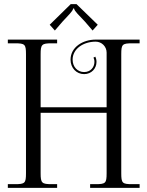

<svg xmlns="http://www.w3.org/2000/svg" viewBox="-20 -911 714 931"><path d="M351 -891H323L221 -791L246 -763L283 -806C311 -837 332 -855 335 -870H339C342 -855 364 -837 392 -806L429 -763L454 -791ZM18 0H257V-18H231C183 -18 177 -23 177 -71V-364H497V-71C497 -23 492 -18 444 -18H417V0H657V-18H621C573 -18 568 -23 568 -71V-648C568 -696 573 -701 621 -701H657V-719H444C381.5 -719 322.1 -682.4 322.1 -621.7C322.1 -581.3 350.7 -551.6 387.8 -551.6C423.8 -551.6 447.9 -578.9 447.9 -610.9C447.9 -621.4 445.3 -629.8 442.4 -636.1L433.3 -631.8C435.8 -626.6 437.9 -619.7 437.9 -610.9C437.9 -584.1 418.3 -561.6 387.8 -561.6C356.6 -561.6 332.1 -586.1 332.1 -621.7C332.1 -674.6 384.4 -709 444 -709C473.3 -709 497 -685.3 497 -656V-391H177V-648C177 -696 183 -701 231 -701H257V-719H18V-701H53C101 -701 106 -696 106 -648V-71C106 -23 101 -18 53 -18H18Z"/></svg>

Font: FoglihtenNo04
Style: Regular
Weight: 500
Designer: gluk (gluksza@wp.pl)
Foundry: gluk (gluksza@wp.pl)
Version: Version 0.70